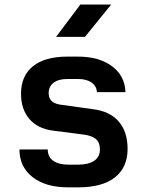

<svg xmlns="http://www.w3.org/2000/svg" viewBox="-20 -805 639 834"><path d="M223.6 -645 329.1 -785.2H462.9L349.1 -645ZM276.4 8.8Q178.2 8.8 121.6 -35.6Q64.5 -80.1 64.5 -155.8H187.5Q187.5 -123.5 210.9 -106.9Q234.4 -89.8 276.4 -89.8H319.8Q364.7 -89.8 389.6 -106.9Q414.1 -124 414.1 -155.8Q414.1 -185.5 397 -200.7Q379.9 -215.3 345.2 -220.2L208.5 -237.8Q142.6 -246.6 106.9 -289.1Q71.3 -331.1 71.3 -397.9Q71.3 -476.1 123.5 -517.6Q175.3 -559.1 273.4 -559.1H318.8Q410.6 -559.1 466.8 -517.1Q522.9 -475.1 524.9 -404.8H400.9Q399.9 -430.7 377.9 -446.3Q356 -461.9 318.8 -461.9H273.4Q233.4 -461.9 212.4 -445.3Q191.4 -428.7 191.4 -400.9Q191.4 -376 207 -363.8Q222.7 -351.6 252.4 -349.1L380.9 -331.1Q457 -322.3 495.6 -277.3Q534.2 -232.9 534.2 -158.2Q534.2 -78.1 479.5 -34.7Q424.8 8.8 319.8 8.8Z"/></svg>

Font: UDEV Gothic 35
Style: Bold
Weight: 700
Version: v2.1.0; ttfautohint (v1.8.4.7-5d5b-dirty) -l 6 -r 45 -G 200 